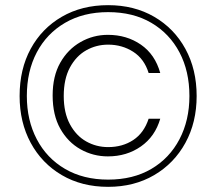

<svg xmlns="http://www.w3.org/2000/svg" viewBox="-20 -721 838 744"><path d="M399 3Q297 3 219.5 -42.5Q142 -88 99 -167.5Q56 -247 56 -349Q56 -453 99 -532Q142 -611 219.5 -656Q297 -701 399 -701Q500 -701 577.5 -656Q655 -611 698.5 -531.5Q742 -452 742 -349Q742 -247 698.5 -167.5Q655 -88 577.5 -42.5Q500 3 399 3ZM398 -115Q341 -115 292 -142.5Q243 -170 213.5 -222.5Q184 -275 184 -351Q184 -426 213.5 -478Q243 -530 292 -558Q341 -586 398 -586Q471 -586 526 -548Q581 -510 601 -438H556Q539 -493 496 -520.5Q453 -548 399 -548Q353 -548 314 -526Q275 -504 251 -459.5Q227 -415 227 -349Q227 -284 251 -239.5Q275 -195 314 -173Q353 -151 399 -151Q455 -151 496.5 -178.5Q538 -206 556 -261H601Q581 -192 526 -153.5Q471 -115 398 -115ZM399 -25Q496 -25 566.5 -66.5Q637 -108 675.5 -181.5Q714 -255 714 -349Q714 -445 675.5 -518Q637 -591 566.5 -632.5Q496 -674 399 -674Q303 -674 232 -632.5Q161 -591 122.5 -518Q84 -445 84 -349Q84 -255 122.5 -181.5Q161 -108 232 -66.5Q303 -25 399 -25Z"/></svg>

Font: DM Sans 11pt ExtraLight
Style: Regular
Weight: 250
Version: Version 4.004;gftools[0.9.30]